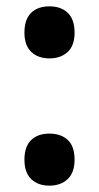

<svg xmlns="http://www.w3.org/2000/svg" viewBox="-20 -623 311 605"><path d="M136 -439Q100 -439 78.5 -459.5Q57 -480 57 -520Q57 -562 78 -582.5Q99 -603 136 -603Q172 -603 193.5 -582.5Q215 -562 215 -520Q215 -479 193 -459Q171 -439 136 -439ZM136 -38Q100 -38 78.5 -58.5Q57 -79 57 -120Q57 -161 78 -181.5Q99 -202 136 -202Q172 -202 193.5 -182Q215 -162 215 -120Q215 -79 193 -58.5Q171 -38 136 -38Z"/></svg>

Font: Noto Sans Tamil UI Condensed
Style: Bold
Weight: 700
Width: 3
Designer: Jelle Bosma - Monotype Design Team
Foundry: Monotype Imaging Inc.
Version: Version 2.004; ttfautohint (v1.8.4.7-5d5b)